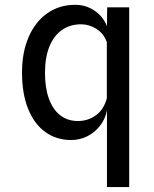

<svg xmlns="http://www.w3.org/2000/svg" viewBox="-20 -576 640 798"><path d="M425.5 -545.5H517V201.5H424.5V-118Q418.5 -83.5 397 -55Q375.5 -26.5 343.8 -10.2Q312 6 275.5 6Q215 6 168.8 -27Q122.5 -60 97 -123.2Q71.5 -186.5 71.5 -274.5Q71.5 -359.5 99.5 -423.2Q127.5 -487 177.5 -521.5Q227.5 -556 292 -556Q337.5 -556 373.2 -531.5Q409 -507 424.5 -467ZM424 -400.5Q411.5 -436.5 381 -455.8Q350.5 -475 317 -475Q271 -475 237.2 -451.2Q203.5 -427.5 185.2 -382.2Q167 -337 167 -273Q167 -211 183.2 -166Q199.5 -121 230.2 -97Q261 -73 304 -73Q345.5 -73 378.5 -96.8Q411.5 -120.5 424 -167.5Z"/></svg>

Font: SplineSansMono30
Style: Regular
Weight: 400
Designer: Eben Sorkin, Mirko Velimirovic
Foundry: Sorkin Type
Version: Version 1.000